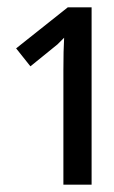

<svg xmlns="http://www.w3.org/2000/svg" viewBox="-20 -505 312 524"><path d="M230 -1H153V-313Q153 -341 153.5 -363Q154 -385 155 -402L137 -384L63 -324L24 -373L165 -485H230Z"/></svg>

Font: Shorif Bongobondhu UNICODE
Style: Bold
Weight: 700
Designer: Shorif Uddin Shishir, Shorif art & Design, e-mail : shorifart@gmail.com, facebook : Shorif2001
Foundry: Lipighor Font Foundry
Version: Designed By Shorif Uddin Shishir | Build By Niladri